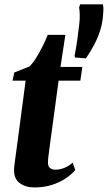

<svg xmlns="http://www.w3.org/2000/svg" viewBox="-20 -834 486 865"><path d="M205.5 -186.5Q203 -166.5 200.8 -150.2Q198.5 -134 197.2 -122Q196 -110 196 -101Q196 -85 205 -77.2Q214 -69.5 229 -69.5Q250 -69.5 270.2 -77.8Q290.5 -86 307.5 -101.5L319 -68Q302.5 -48 275.5 -30Q248.5 -12 213 -0.8Q177.5 10.5 134.5 10.5Q95 10.5 68.2 -9.5Q41.5 -29.5 43.5 -73Q43.5 -77 44.2 -84.2Q45 -91.5 46.8 -104.5Q48.5 -117.5 51.2 -137.8Q54 -158 58 -187.5L95.5 -470.5H36.5L44.5 -507.5L112.5 -534.5Q127 -548 142.5 -572.8Q158 -597.5 172 -625.5Q186 -653.5 195 -677H274.5L252.5 -532.5H351L342 -470.5H244ZM367 -571 318 -575 316 -583Q323 -617.5 327.8 -651.8Q332.5 -686 337 -724Q340 -749.5 339.2 -768.8Q338.5 -788 336.5 -801L341 -814.5H443.5Q445.5 -805.5 445.8 -795.5Q446 -785.5 444 -763.5Q441.5 -728.5 430.8 -695.2Q420 -662 403.5 -631Q387 -600 367 -571Z"/></svg>

Font: Merriweather 72pt ExtraBold
Style: Italic
Weight: 800
Italic angle: -7.8°
Version: Version 2.101